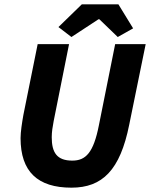

<svg xmlns="http://www.w3.org/2000/svg" viewBox="-20 -855 693 887"><path d="M310 12C453 12 535 -69 577 -279L653 -651H512L437 -277C412 -149 376 -113 314 -113C243 -113 219 -150 219 -221C219 -245 223 -270 228 -296L299 -651H154L88 -324C82 -290 75 -246 75 -217C75 -62 154 12 310 12ZM310 -684 435 -766H439L524 -684L595 -724L527 -835H358L250 -730Z"/></svg>

Font: Source Sans Pro
Style: Bold Italic
Weight: 700
Italic angle: -11°
Designer: Paul D. Hunt
Foundry: Adobe Systems Incorporated
Version: Version 3.006;hotconv 1.0.111;makeotfexe 2.5.65597